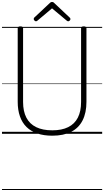

<svg xmlns="http://www.w3.org/2000/svg" viewBox="-20 -1345 1047 1930"><path d="M505 19Q421 19 356 -3Q291 -25 247 -68Q203 -111 180.5 -175Q158 -239 158 -322V-1061Q158 -1071 164.5 -1075.5Q171 -1080 185 -1080Q199 -1080 205.5 -1075.5Q212 -1071 212 -1061V-320Q212 -226 245 -162.5Q278 -99 343.5 -67Q409 -35 506 -35Q601 -35 665.5 -67Q730 -99 762.5 -162.5Q795 -226 795 -320V-1061Q795 -1071 801.5 -1075.5Q808 -1080 822 -1080Q849 -1080 849 -1061V-322Q849 -211 810 -134.5Q771 -58 694.5 -19.5Q618 19 505 19ZM341 -1131Q334 -1131 326.5 -1138.5Q319 -1146 319 -1154Q319 -1157 320 -1160.5Q321 -1164 324 -1168L478 -1312Q484 -1318 489 -1321.5Q494 -1325 503 -1325Q512 -1325 517.5 -1321.5Q523 -1318 528 -1312L683 -1166Q686 -1163 687 -1159.5Q688 -1156 688 -1153Q688 -1145 680.5 -1138Q673 -1131 666 -1131Q661 -1131 657 -1133Q653 -1135 649 -1139L503 -1261L358 -1139Q354 -1135 350 -1133Q346 -1131 341 -1131ZM0 555H1007V565H0ZM0 -20H1007V0H0ZM0 -505H1007V-500H0ZM0 -1075H1007V-1065H0Z"/></svg>

Font: Playwrite AR Guides
Style: Regular
Weight: 400
Designer: Veronika Burian, José Scaglione
Foundry: TypeTogether
Version: Version 1.003